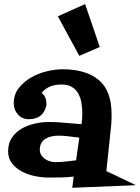

<svg xmlns="http://www.w3.org/2000/svg" viewBox="-20 -892 682 935"><path d="M641.6 9.8 332 22.5 338.9 -32.2Q307.6 -28.3 276.4 -27.8Q245.1 -27.3 213.9 -27.3Q185.5 -27.3 151.4 -34.2Q117.2 -41 87.9 -56.2Q58.6 -71.3 39.1 -95.7Q19.5 -120.1 19.5 -155.3Q19.5 -194.3 38.1 -221.7Q56.6 -249 85.4 -265.6Q114.3 -282.2 149.4 -290Q184.6 -297.9 217.8 -297.9Q258.8 -297.9 297.9 -293.9Q336.9 -290 377 -287.1Q378.9 -299.8 379.9 -313Q380.9 -326.2 380.9 -339.8Q380.9 -366.2 376.5 -391.6Q372.1 -417 360.8 -437Q349.6 -457 329.6 -468.8Q309.6 -480.5 278.3 -480.5Q249 -480.5 225.1 -471.2Q201.2 -461.9 182.6 -439.5Q196.3 -428.7 201.2 -415.5Q206.1 -402.3 206.1 -385.7V-379.9Q191.4 -311.5 120.1 -311.5Q87.9 -311.5 67.4 -334.5Q46.9 -357.4 46.9 -388.7Q46.9 -431.6 71.3 -462.9Q95.7 -494.1 131.3 -514.6Q167 -535.2 208.5 -544.9Q250 -554.7 285.2 -554.7Q397.5 -554.7 460.4 -502.9Q523.4 -451.2 523.4 -334Q523.4 -321.3 522.9 -308.6Q522.5 -295.9 521.5 -283.2L498 -58.6Q535.2 -42 570.3 -24.4Q605.5 -6.8 641.6 9.8ZM366.2 -221.7Q340.8 -224.6 315.4 -228Q290 -231.4 264.6 -231.4Q248 -231.4 231.9 -228Q215.8 -224.6 202.6 -216.8Q189.5 -209 181.6 -195.8Q173.8 -182.6 173.8 -163.1Q173.8 -148.4 180.7 -137.2Q187.5 -126 198.7 -118.2Q210 -110.4 223.1 -106.4Q236.3 -102.5 249 -102.5Q274.4 -102.5 300.3 -105.5Q326.2 -108.4 350.6 -111.3ZM465.8 -663.1 366.2 -620.1 261.7 -812.5 394.5 -872.1Z"/></svg>

Font: Fontdiner Swanky
Style: Regular
Weight: 400
Designer: Font Diner, Inc
Foundry: Font Diner, Inc
Version: Version 1.000